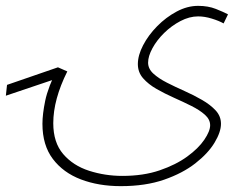

<svg xmlns="http://www.w3.org/2000/svg" viewBox="-101 -406 843 656"><path d="M44 17Q44 -16 53.5 -62Q63 -108 97 -176L129 -162Q81 -66 81 15Q81 81 115 120.5Q149 160 203.5 177.5Q258 195 317 195Q389 195 444.5 176Q500 157 538.5 129Q577 101 597 71.5Q617 42 617 22Q617 2 599 -14Q581 -30 553 -44Q525 -58 493.5 -72Q462 -86 434 -102Q406 -118 388 -138.5Q370 -159 370 -187Q370 -217 388 -251.5Q406 -286 436 -316.5Q466 -347 502.5 -366.5Q539 -386 576 -386Q610 -386 636.5 -375.5Q663 -365 678 -357L663 -326Q647 -335 622.5 -342.5Q598 -350 576 -350Q546 -350 515.5 -334Q485 -318 460 -293.5Q435 -269 420 -241.5Q405 -214 405 -192Q405 -171 423 -154.5Q441 -138 469.5 -123.5Q498 -109 529.5 -95Q561 -81 589.5 -64.5Q618 -48 636 -28.5Q654 -9 654 17Q654 45 632 81.5Q610 118 566.5 152Q523 186 459.5 208Q396 230 312 230Q236 230 175.5 207Q115 184 79.5 137Q44 90 44 17ZM-81 -79 -77 -116 97 -176 129 -162 94 -138Z"/></svg>

Font: Noto Sans Arabic SemCond ExtLt
Style: Regular
Weight: 200
Width: 4
Designer: Monotype Design Team, Nadine Chahine, Nizar Qandah and Khaled Hosny
Foundry: Monotype Imaging Inc.
Version: Version 2.012; ttfautohint (v1.8.4.7-5d5b)